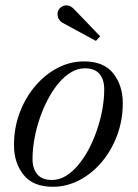

<svg xmlns="http://www.w3.org/2000/svg" viewBox="-20 -705 528 735"><path d="M182 10Q106.5 10 70 -36Q33.5 -82 33.5 -149.5Q33.5 -215 55.2 -273Q77 -331 114.5 -375.2Q152 -419.5 200.2 -444.8Q248.5 -470 301.5 -470Q377.5 -470 413.8 -423.8Q450 -377.5 450 -310Q450 -244.5 428.2 -186.5Q406.5 -128.5 369 -84.2Q331.5 -40 283.2 -15Q235 10 182 10ZM179 -16Q206.5 -16 231.8 -31.2Q257 -46.5 279.2 -73Q301.5 -99.5 319.8 -134Q338 -168.5 351.2 -207.2Q364.5 -246 371.8 -286.2Q379 -326.5 379 -363.5Q379 -400.5 361 -422Q343 -443.5 304.5 -443.5Q277.5 -443.5 252 -428.2Q226.5 -413 204.2 -386.5Q182 -360 163.8 -325.5Q145.5 -291 132.2 -252.2Q119 -213.5 111.8 -173.5Q104.5 -133.5 104.5 -96Q104.5 -59.5 122.8 -37.8Q141 -16 179 -16ZM347 -548.5 218 -618.5Q210 -623.5 205.2 -631.8Q200.5 -640 200.2 -649.8Q200 -659.5 204.5 -667.5Q208 -673.5 214.2 -678Q220.5 -682.5 228.2 -684Q236 -685.5 244.2 -683Q252.5 -680.5 260.5 -673L363.5 -566Z"/></svg>

Font: Bodoni Moda 9pt
Style: Italic
Weight: 400
Italic angle: -13°
Designer: Owen Earl
Foundry: indestructible type
Version: Version 2.005